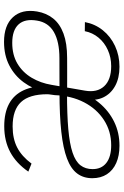

<svg xmlns="http://www.w3.org/2000/svg" viewBox="147 -741 604 938"><g transform="rotate(90 449.0 -272.0)"><path d="M184.6 10.3Q104 10.3 64 -33.2Q23.9 -76.7 36.1 -150.9Q43.9 -196.8 70.3 -229.7Q96.7 -262.7 144.3 -280.3Q191.9 -297.9 262.2 -297.9Q289.1 -297.9 314.5 -298.1Q339.8 -298.3 366.7 -298.1Q393.6 -297.9 423.8 -297.9L419.4 -260.7Q381.8 -260.7 341.6 -260.5Q301.3 -260.3 264.2 -260.3Q183.6 -260.3 136.5 -233.2Q89.4 -206.1 80.6 -150.4Q70.8 -91.8 99.1 -60.8Q127.4 -29.8 189.5 -29.8Q248.5 -29.8 291.3 -55.4Q334 -81.1 359.9 -124.8Q385.7 -168.5 394.5 -221.7L422.9 -385.3Q433.1 -444.3 401.4 -478.8Q369.6 -513.2 303.2 -513.2Q260.7 -513.2 224.4 -496.8Q188 -480.5 163.8 -451.2Q139.6 -421.9 132.3 -384.3L87.9 -384.8Q97.2 -434.1 127.7 -472.2Q158.2 -510.3 204.6 -532Q251 -553.7 306.2 -553.7Q361.3 -553.7 399.9 -532.5Q438.5 -511.2 456.1 -473.9Q473.6 -436.5 465.3 -387.7L431.6 -188L428.7 -186Q414.6 -129.9 381.8 -85.4Q349.1 -41 299.6 -15.4Q250 10.3 184.6 10.3ZM596.7 9.3Q530.8 9.3 486.8 -14.4Q442.9 -38.1 421.1 -85.2Q399.4 -132.3 399.4 -202.1Q399.4 -278.3 421.1 -342.5Q442.9 -406.7 482.2 -454.1Q521.5 -501.5 574.7 -527.6Q627.9 -553.7 691.9 -553.7Q740.7 -553.7 776.4 -537.8Q812 -522 831.3 -492.2Q850.6 -462.4 850.6 -420.9Q850.6 -377.4 827.4 -346.7Q804.2 -315.9 753.9 -297.1Q703.6 -278.3 623.8 -269.5Q543.9 -260.7 430.2 -260.7L434.1 -297.4Q539.6 -297.4 611.1 -303.7Q682.6 -310.1 725.6 -324.5Q768.6 -338.9 787.4 -363Q806.2 -387.2 806.2 -422.4Q806.2 -465.8 775.9 -489.5Q745.6 -513.2 689.5 -513.2Q621.1 -513.2 566.7 -478Q512.2 -442.9 480 -380.9Q447.8 -318.8 444.8 -237.8Q443.4 -227.1 442.4 -220.2Q441.4 -213.4 440.9 -209.2Q440.4 -205.1 440.4 -201.2Q440.4 -113.8 478.5 -72.8Q516.6 -31.7 597.7 -31.7Q657.7 -31.7 700.7 -54Q743.7 -76.2 779.3 -124L818.4 -108.4Q777.8 -49.3 723.1 -20Q668.5 9.3 596.7 9.3Z"/></g></svg>

Font: Inter 16pt ExtraLight
Style: Italic
Weight: 250
Italic angle: -9.3988°
Version: Version 4.001;git-66647c0bb